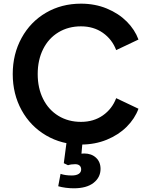

<svg xmlns="http://www.w3.org/2000/svg" viewBox="-20 -777 814 1048"><path d="M49.5 -372.8Q49.5 -482 97.9 -570Q146.2 -658 231 -707.5Q315.8 -757 422 -757Q498.5 -757 562.9 -730.5Q627.2 -704 671.6 -659.6Q716 -615.2 735.8 -561.2L614.2 -503.5Q592 -562.2 541.5 -597.8Q491 -633.2 422 -633.2Q352.8 -633.2 298.9 -600.6Q245 -568 215.4 -508.8Q185.8 -449.5 185.8 -372.8Q185.8 -296 215.4 -236.8Q245 -177.5 298.9 -144.6Q352.8 -111.8 422 -111.8Q491 -111.8 541.5 -147.1Q592 -182.5 614.2 -241.2L735.8 -183.5Q716 -129.5 671.6 -85.1Q627.2 -40.8 562.9 -14.4Q498.5 12 422 12Q316.5 12 231.4 -37.9Q146.2 -87.8 97.9 -175.6Q49.5 -263.5 49.5 -372.8ZM297.8 239.5 310.5 172Q335.5 180.8 371.8 180.8Q396.2 180.8 409.6 172.1Q423 163.5 423 147.8Q423 134.2 414.6 126.8Q406.2 119.2 390 119.2Q368.2 119.2 351.2 124.8L328.2 113.8L343.2 0H430.2L423 79.8L380.2 72.5Q392 67.5 409.5 64.1Q427 60.8 440 60.8Q479.2 60.8 504 83.8Q528.8 106.8 528.8 144.8Q528.8 191 490.9 220.9Q453 250.8 382.5 250.8Q362 250.8 339.1 247.9Q316.2 245 297.8 239.5Z"/></svg>

Font: Trafiko Sans Variable
Style: Regular
Weight: 400
Designer: Gumpita Rahayu / Trafiko
Foundry: Tokotype / Trafiko
Version: Version 0.001;FEAKit 1.0